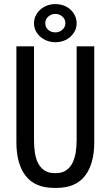

<svg xmlns="http://www.w3.org/2000/svg" viewBox="-20 -920 540 937"><path d="M245 -3Q151 -3 105.5 -61.5Q60 -120 60 -226V-694H146V-235Q146 -205 150 -176.5Q154 -148 165 -125.5Q176 -103 196 -89Q216 -75 248 -75H252Q283 -75 303 -89Q323 -103 334 -125.5Q345 -148 349.5 -176.5Q354 -205 354 -235V-694H440V-226Q440 -120 394.5 -61.5Q349 -3 255 -3ZM250 -900Q272 -900 291 -893Q310 -886 324 -873Q338 -860 346 -843Q354 -826 354 -807Q354 -787 346 -770.5Q338 -754 324 -741Q310 -728 291 -721Q272 -714 250 -714Q229 -714 210 -721Q191 -728 176.5 -741Q162 -754 154 -770.5Q146 -787 146 -807Q146 -826 154 -843Q162 -860 176.5 -873Q191 -886 210 -893Q229 -900 250 -900ZM250 -852Q230 -852 215.5 -839Q201 -826 201 -807Q201 -787 215 -774.5Q229 -762 250 -762Q270 -762 284.5 -775Q299 -788 299 -807Q299 -826 284.5 -839Q270 -852 250 -852Z"/></svg>

Font: D2Coding
Style: Regular
Weight: 400
Monospace: yes
Designer: Yong-Rak Park; Jeong-Hwan Yoon; Sang-Min Lee;
Foundry: NHN Corporation
Version: Version 1.3.2; Build 20180524